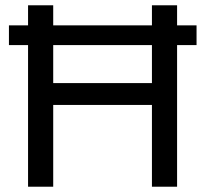

<svg xmlns="http://www.w3.org/2000/svg" viewBox="-20 -706 776 726"><path d="M86.1 0V-686H181.2V-391.8H554.5V-686H649.6V0H554.5V-309.2H181.2V0ZM13.8 -535.5V-610.1H723.2V-535.5Z"/></svg>

Font: Archivo Variable SemiBold
Style: Regular
Weight: 600
Designer: Hector Gatti
Foundry: Omnibus-Type
Version: Version 2.001